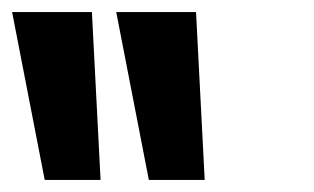

<svg xmlns="http://www.w3.org/2000/svg" viewBox="-55 -880 522 319"><path d="M138.1 -860 192.3 -581H285.1L270.7 -860ZM-34.9 -860 19.3 -581H112.1L97.7 -860Z"/></svg>

Font: Hussar
Style: BdOpOblOne
Weight: 700
Foundry: Cannot Into Space Fonts
Version: Version 2.00